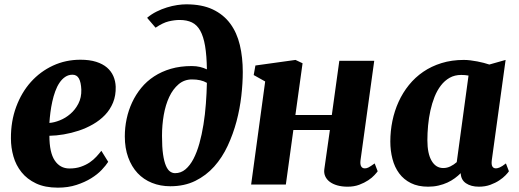

<svg xmlns="http://www.w3.org/2000/svg" viewBox="-20 -841 2363 875"><path d="M29.8 -210Q29.3 -288.1 53.7 -354Q78.1 -419.9 120.8 -467.5Q163.6 -515.1 221.4 -542Q279.3 -568.8 346.7 -568.8Q388.2 -568.8 418.2 -559.3Q448.2 -549.8 467.5 -533.2Q486.8 -516.6 496.6 -494.1Q506.3 -471.7 507.3 -445.8Q508.3 -405.3 495.1 -373.3Q481.9 -341.3 458.5 -316.9Q435.1 -292.5 404.1 -274.7Q373 -256.8 339.1 -245.6Q305.2 -234.4 270.5 -228.5Q235.8 -222.7 205.1 -222.2Q205.1 -146 229.5 -109.6Q253.9 -73.2 296.4 -73.2Q325.7 -73.2 348.4 -81.1Q371.1 -88.9 388.7 -100.8Q406.2 -112.8 419.2 -127Q432.1 -141.1 441.9 -153.8L473.1 -103.5Q462.9 -87.4 443.6 -66.9Q424.3 -46.4 395.5 -28.6Q366.7 -10.7 328.6 1.7Q290.5 14.2 243.7 14.2Q185.1 14.2 144.3 -5.1Q103.5 -24.4 78.1 -56.2Q52.7 -87.9 41.3 -127.9Q29.8 -168 29.8 -210ZM205.1 -280.8Q226.6 -282.2 252.4 -292.5Q278.3 -302.7 300.5 -321.8Q322.8 -340.8 337.2 -368.7Q351.6 -396.5 350.6 -432.6Q349.1 -466.3 339.6 -483.4Q330.1 -500.5 310.5 -500.5Q292 -500.5 277.1 -490.5Q262.2 -480.5 251 -463.6Q239.7 -446.8 231.7 -424.6Q223.6 -402.3 218.3 -377.9Q212.9 -353.5 209.7 -328.4Q206.5 -303.2 205.1 -280.8Z M548.8 -219.2Q548.8 -259.8 557.1 -299.1Q565.4 -338.4 582 -374Q598.6 -409.7 623.5 -440.2Q648.4 -470.7 682.4 -492.9Q716.3 -515.1 759 -527.6Q801.8 -540 853.5 -540Q874.5 -540 891.6 -535.9Q908.7 -531.7 922.9 -524.9Q921.9 -588.4 914.6 -631.6Q907.2 -674.8 892.6 -701.2Q877.9 -727.5 854.7 -738.8Q831.5 -750 798.8 -750Q775.9 -750 749 -743.7Q722.2 -737.3 689 -714.8L650.4 -759.8Q669.9 -776.4 693.4 -788.1Q716.8 -799.8 740.7 -807.1Q764.6 -814.5 787.4 -817.9Q810.1 -821.3 828.6 -821.3Q900.4 -821.3 949.5 -798.1Q998.5 -774.9 1029.1 -733.6Q1059.6 -692.4 1073 -636Q1086.4 -579.6 1086.4 -513.2Q1086.4 -462.4 1079.8 -404.1Q1073.2 -345.7 1057.9 -287.8Q1042.5 -230 1017.6 -176.5Q992.7 -123 956.1 -82Q919.4 -41 869.9 -16.6Q820.3 7.8 756.3 7.8Q710.9 7.8 672.6 -7.6Q634.3 -22.9 606.9 -52.2Q579.6 -81.5 564.2 -123.8Q548.8 -166 548.8 -219.2ZM777.8 -51.8Q804.2 -51.8 825 -69.1Q845.7 -86.4 861.6 -116.7Q877.4 -147 888.7 -187.3Q899.9 -227.5 907.2 -273.2Q914.6 -318.8 918.2 -367.7Q921.9 -416.5 922.9 -463.4Q908.7 -471.7 892.1 -475.3Q875.5 -479 855 -479Q819.8 -479 793.9 -457Q768.1 -435.1 751.2 -399.2Q734.4 -363.3 726.3 -317.1Q718.3 -271 718.3 -222.2Q718.3 -170.4 723.1 -137.5Q728 -104.5 736.3 -85.4Q744.6 -66.4 755.4 -59.1Q766.1 -51.8 777.8 -51.8Z M1188.5 -469.7 1136.2 -499 1144 -542.5 1326.7 -567.9 1358.9 -552.7 1326.2 -316.9H1492.2L1526.4 -564H1685.5L1623 -110.8Q1620.6 -91.8 1626 -82.8Q1631.3 -73.7 1642.6 -73.7Q1647 -73.7 1650.9 -74.7Q1654.8 -75.7 1659.7 -78.1Q1664.6 -80.6 1671.1 -85Q1677.7 -89.4 1687.5 -96.2L1701.2 -60.5Q1697.3 -54.7 1686.5 -43Q1675.8 -31.2 1658.2 -19.5Q1640.6 -7.8 1617.2 1Q1593.8 9.8 1564.5 9.8Q1538.1 9.8 1517.3 3.9Q1496.6 -2 1482.7 -12.5Q1468.8 -22.9 1462.2 -37.6Q1455.6 -52.2 1458 -69.8L1483.4 -248.5H1316.9L1282.7 0H1124.5Z M1758.8 -196.3Q1758.8 -243.7 1768.3 -289.8Q1777.8 -335.9 1796.6 -377.2Q1815.4 -418.5 1843.5 -453.4Q1871.6 -488.3 1908.7 -513.7Q1945.8 -539.1 1992.2 -553.5Q2038.6 -567.9 2093.8 -567.9Q2108.4 -567.9 2124.3 -565.9Q2140.1 -564 2155.5 -561Q2170.9 -558.1 2184.8 -554.4Q2198.7 -550.8 2210 -546.9L2284.2 -567.9L2221.2 -110.8Q2218.8 -90.8 2223.9 -82.3Q2229 -73.7 2240.2 -73.7Q2247.1 -73.7 2257.6 -78.1Q2268.1 -82.5 2285.6 -96.2L2299.3 -60.5Q2294.9 -53.7 2283.7 -42Q2272.5 -30.3 2255.1 -18.8Q2237.8 -7.3 2214.6 1.2Q2191.4 9.8 2162.6 9.8Q2126.5 9.8 2103.5 -5.9Q2080.6 -21.5 2079.6 -51.8Q2067.9 -40 2052.7 -28.8Q2037.6 -17.6 2019 -9Q2000.5 -0.5 1978.5 4.6Q1956.5 9.8 1931.2 9.8Q1885.3 9.8 1852.5 -6.6Q1819.8 -22.9 1799.1 -51Q1778.3 -79.1 1768.6 -116.7Q1758.8 -154.3 1758.8 -196.3ZM2000 -75.2Q2017.1 -75.2 2032.7 -82.8Q2048.3 -90.3 2061.5 -102.1L2115.2 -496.6Q2099.1 -499.5 2082 -499.5Q2052.2 -499.5 2029.3 -486.6Q2006.3 -473.6 1989.3 -451.4Q1972.2 -429.2 1960.4 -399.7Q1948.7 -370.1 1941.4 -336.9Q1934.1 -303.7 1930.9 -269Q1927.7 -234.4 1927.7 -201.7Q1927.7 -141.1 1947 -108.2Q1966.3 -75.2 2000 -75.2Z"/></svg>

Font: Merriweather UltraBold
Style: Italic
Weight: 900
Italic angle: -7°
Designer: Eben Sorkin ( eben@eyebytes.com )
Foundry: Eben Sorkin ( eben@eyebytes.com )
Version: Version 1.52; ttfautohint (v1.4.1)